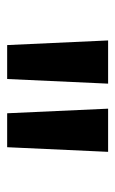

<svg xmlns="http://www.w3.org/2000/svg" viewBox="89 -858 328 547"><g transform="rotate(90 253.5 -584.0)"><path d="M107.9 -439.9 94.7 -727.5H217.8L204.6 -439.9ZM302.2 -439.9 289.1 -727.5H412.1L398.9 -439.9Z"/></g></svg>

Font: Inter 18pt SemiBold
Style: Regular
Weight: 600
Designer: Rasmus Andersson
Foundry: rsms
Version: Version 4.001;git-66647c0bb